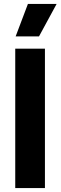

<svg xmlns="http://www.w3.org/2000/svg" viewBox="-20 -950 306 970"><path d="M59 -766 121 -930H266L177 -766ZM57 -704H207V0H57Z"/></svg>

Font: CBA Beacon Sans Extra Bold
Style: Regular
Weight: 800
Designer: Wei Huang
Foundry: Wei Huang
Version: Version 1.002